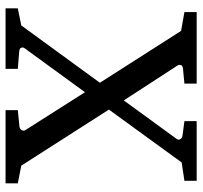

<svg xmlns="http://www.w3.org/2000/svg" viewBox="-38 -672 711 674"><g transform="rotate(90 317.0 -335.5)"><path d="M367.2 0V-43L424.8 -48.8Q432.6 -49.8 437 -56.2Q441.4 -62.5 437 -69.8L304.2 -278.8L149.9 -66.9Q146 -61.5 147.9 -55.2Q149.9 -48.8 162.1 -47.9L222.2 -43V0H9.8V-43L69.8 -55.2L271 -331.1L88.9 -616.2L22.9 -627.9V-670.9H273.9V-627.9L223.1 -623Q210.9 -622.1 209 -615.5Q207 -608.9 210.9 -603L333 -415L467.8 -600.1Q473.1 -607.4 468.8 -613.8Q464.4 -620.1 457 -621.1L405.8 -627.9V-670.9H615.2V-627.9L550.8 -618.2L365.2 -362.8L562 -55.2L624 -43V0Z"/></g></svg>

Font: Charis SIL Cyr
Style: Regular
Weight: 400
Foundry: SIL International
Version: Version 5.000